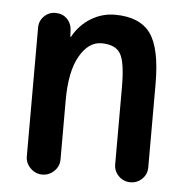

<svg xmlns="http://www.w3.org/2000/svg" viewBox="-44 -572 588 615"><g transform="rotate(5 250.0 -265.0)"><path d="M59.6 -53.7V-467.8Q59.6 -489.3 74.7 -504.4Q89.8 -519.5 111.3 -519.5Q133.8 -519.5 148.4 -504.9Q163.1 -490.2 164.1 -467.8L165 -448.2Q165 -447.3 166 -447.3Q168 -447.3 168 -449.2Q189.5 -487.3 225.1 -508.8Q260.7 -530.3 301.8 -530.3Q380.9 -530.3 415.5 -483.4Q450.2 -436.5 450.2 -320.3V-52.7Q450.2 -30.3 434.6 -15.1Q418.9 0 397 0Q375 0 359.4 -15.6Q343.8 -31.2 343.8 -52.7V-300.8Q343.8 -382.8 327.1 -409.2Q310.5 -435.5 266.6 -435.5Q224.6 -435.5 196.3 -385.7Q168 -335.9 168 -244.1V-53.7Q168 -31.2 151.9 -15.6Q135.7 0 113.8 0Q91.8 0 75.7 -16.1Q59.6 -32.2 59.6 -53.7Z"/></g></svg>

Font: Rounded-X Mgen+ 2m medium
Style: Regular
Weight: 500
Designer: [Source Han Sans]
Ryoko NISHIZUKA  (kana & ideographs); Paul D. Hunt (Latin, Greek & Cyrillic); Wenlong ZHANG  (bopomofo
Version: Version 1.059.20150602